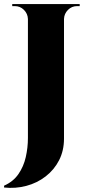

<svg xmlns="http://www.w3.org/2000/svg" viewBox="-20 -720 444 942"><path d="M294 -700V-40Q294 19 270 66Q246 113 204 145.5Q162 178 109 192Q56 206 0 200V191Q45 171 70.5 134Q96 97 106.5 50.5Q117 4 117 -43V-700ZM120 -627H117Q116 -653 97.5 -671.5Q79 -690 53 -690Q53 -690 46.5 -690Q40 -690 40 -690V-700H120ZM291 -627V-700H371V-690Q371 -690 364.5 -690Q358 -690 358 -690Q332 -690 313.5 -671.5Q295 -653 294 -627Z"/></svg>

Font: Cinzel ExtraBold
Style: Regular
Weight: 800
Designer: Natanael Gama
Version: Version 2.000